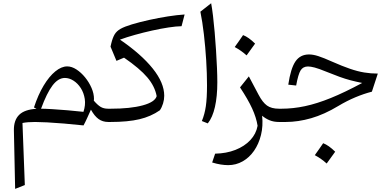

<svg xmlns="http://www.w3.org/2000/svg" viewBox="-20 -763 2450 1201"><path d="M400.4 -347.7Q428.7 -347.7 458 -328.6Q487.3 -309.6 512.2 -279.1Q537.1 -248.5 552.5 -213.1Q567.9 -177.7 567.9 -144.5Q567.9 -141.1 566.9 -133.3Q590.3 -106 609.4 -94.5Q628.4 -83 656.2 -83H660.6V0H657.7Q622.1 0 596.4 -18.6Q570.8 -37.1 548.8 -77.1Q538.1 -53.2 525.6 -25.6Q513.2 2 502.4 21.5Q439.5 14.6 380.9 9.8Q322.3 4.9 275.1 2.4Q228 0 199.2 0Q151.9 0 120.6 6.3L135.3 394.5L74.7 418.5L66.9 52.2Q65.9 -11.2 99.9 -44.7Q133.8 -78.1 208.5 -82.5L192.4 -90.8Q218.3 -169.9 252.9 -227.5Q287.6 -285.2 325.9 -316.4Q364.3 -347.7 400.4 -347.7ZM385.7 -275.4Q344.2 -275.4 308.6 -228.5Q272.9 -181.6 236.8 -83Q261.2 -83 305.7 -80.3Q350.1 -77.6 402.6 -73.2Q455.1 -68.8 502 -63.5Q516.1 -106 510.3 -144Q504.4 -182.1 485.4 -211.9Q466.3 -241.7 439.7 -258.5Q413.1 -275.4 385.7 -275.4Z M1134.8 -672.4 1115.7 -599.1Q1083 -598.6 1034.7 -591.3Q986.3 -584 931.4 -571.8Q876.5 -559.6 824 -544.9Q771.5 -530.3 730.5 -515.1Q863.3 -424.3 935.3 -334.5Q1007.3 -244.6 1007.3 -164.1Q1007.3 -140.1 1000 -116Q992.7 -91.8 980 -73.2Q924.3 -34.2 852.1 -17.1Q779.8 0 671.4 0H660.6Q645 0 645 -31.7V-51.3Q645 -83 660.6 -83H672.9Q795.4 -83 872.3 -103.8Q949.2 -124.5 960 -161.6Q948.7 -223.1 901.6 -278.8Q854.5 -334.5 755.9 -402.3L708.5 -382.3L671.4 -471.2L675.8 -490.7Q684.6 -526.9 697 -547.9Q709.5 -568.8 734.4 -582.8Q759.3 -596.7 804.7 -610.4Q855 -625.5 913.8 -638.4Q972.7 -651.4 1030.3 -660.4Q1087.9 -669.4 1134.8 -672.4Z M1300.8 -742.7Q1306.6 -711.9 1312.3 -664.8Q1317.9 -617.7 1322.8 -561.8Q1327.6 -505.9 1331.3 -448.5Q1335 -391.1 1337.2 -339.1Q1339.4 -287.1 1339.4 -248Q1339.4 -159.7 1324.5 -94Q1309.6 -28.3 1279.8 8.8L1242.7 -5.9Q1260.3 -48.3 1267.6 -98.6Q1274.9 -148.9 1274.9 -230Q1274.9 -302.7 1269.8 -385.7Q1264.6 -468.8 1255.4 -548.3Q1246.1 -627.9 1233.4 -689.9Z M1536.6 -285.2 1597.7 -169.9Q1622.6 -122.6 1650.1 -102.8Q1677.7 -83 1725.1 -83H1725.6V0H1725.1Q1692.4 0 1666.7 -10.5Q1641.1 -21 1619.6 -39.1Q1626.5 25.4 1612.5 81.5Q1598.6 137.7 1569.1 180.2Q1539.6 222.7 1497.8 246.3Q1456.1 270 1407.2 270Q1386.2 270 1361.1 266.1Q1335.9 262.2 1307.1 253.4L1325.7 198.2Q1396 196.8 1452.6 174.6Q1509.3 152.3 1545.7 113.5Q1582 74.7 1591.3 23.9Q1583 -28.3 1557.1 -84.7Q1531.2 -141.1 1481.4 -216.3ZM1500.5 -543.5Q1535.2 -530.3 1575.7 -490.2Q1549.3 -452.1 1522.5 -416.5Q1505.9 -431.6 1487.1 -444.8Q1468.3 -458 1448.2 -468.8Q1461.9 -487.3 1474.4 -505.6Q1486.8 -523.9 1500.5 -543.5Z M1913.1 -422.4Q1938.5 -422.4 1970.7 -412.1Q2002.9 -401.9 2059.6 -376.5Q2121.6 -349.1 2169.2 -332.8Q2216.8 -316.4 2258.3 -309.6Q2299.8 -302.7 2343.3 -302.7L2306.2 -189.5Q2256.3 -176.8 2203.1 -154.5Q2149.9 -132.3 2096.2 -100.1Q2008.8 -47.4 1926.8 -23.7Q1844.7 0 1767.6 0H1725.6Q1710 0 1710 -31.7V-51.3Q1710 -83 1725.6 -83H1741.2Q1813 -83 1887.7 -98.9Q1962.4 -114.7 2049.6 -150.1Q2136.7 -185.5 2245.6 -244.1Q2206.5 -252 2173.1 -260.7Q2139.6 -269.5 2103.8 -282.5Q2067.9 -295.4 2021 -314.5Q1973.6 -334 1948 -340.6Q1922.4 -347.2 1906.7 -347.2Q1875.5 -347.2 1860.4 -322.8Q1845.2 -298.3 1832.5 -228L1783.2 -233.4Q1798.3 -335 1828.1 -378.7Q1857.9 -422.4 1913.1 -422.4ZM2001.5 132.8Q2036.1 146 2076.7 186Q2050.3 224.1 2023.4 259.8Q2006.8 244.6 1988 231.4Q1969.2 218.3 1949.2 207.5Q1962.9 189 1975.3 170.7Q1987.8 152.3 2001.5 132.8Z"/></svg>

Font: Pinar-DS1-FD Regular
Style: Regular
Weight: 400
Designer: Amin Abedi
Version: Version 3.000